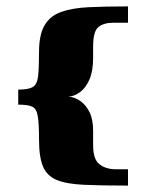

<svg xmlns="http://www.w3.org/2000/svg" viewBox="-20 -542 457 600"><path d="M271 -88Q271 -44 291 -28.5Q311 -13 343 -13Q350 -13 360.5 -13Q371 -13 380 -13Q380 -11 380 1Q380 13 380 24Q380 35 380 38Q297 38 242.5 35.5Q188 33 157.5 20.5Q127 8 114.5 -21.5Q102 -51 102 -104Q102 -156 98 -179.5Q94 -203 80 -209Q66 -215 37 -215Q37 -217 37 -228Q37 -239 37 -249.5Q37 -260 37 -262Q69 -262 82.5 -270Q96 -278 99 -303.5Q102 -329 102 -380Q102 -433 119 -462.5Q136 -492 170.5 -504.5Q205 -517 257 -519.5Q309 -522 380 -522Q380 -520 380 -508.5Q380 -497 380 -485.5Q380 -474 380 -471H335Q304 -471 287.5 -457.5Q271 -444 271 -396V-361Q271 -320 259.5 -293.5Q248 -267 230 -254Q212 -241 194 -240Q212 -239 230 -227Q248 -215 259.5 -192Q271 -169 271 -133Z"/></svg>

Font: r_Genos
Style: Bold
Weight: 700
Designer: Robert E. Leuschke
Foundry: Robert E. Leuschke
Version: Version 2.000;June 29, 2024;FontCreator 14.0.0.2814 32-bit